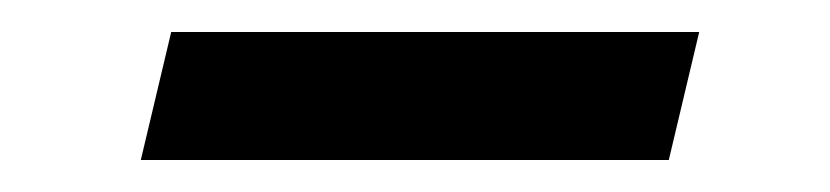

<svg xmlns="http://www.w3.org/2000/svg" viewBox="-20 -322 519 120"><path d="M87 -302H417L398 -222H68Z"/></svg>

Font: CBA Beacon Sans
Style: Italic
Weight: 400
Italic angle: -13°
Designer: Wei Huang
Foundry: Wei Huang
Version: Version 1.002